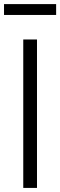

<svg xmlns="http://www.w3.org/2000/svg" viewBox="-29 -921 295 941"><path d="M152.3 -727.5V0H85V-727.5ZM246.1 -900.9V-847.7H-9.3V-900.9Z"/></svg>

Font: Inter 24pt Light
Style: Regular
Weight: 300
Designer: Rasmus Andersson
Foundry: rsms
Version: Version 4.001;git-66647c0bb